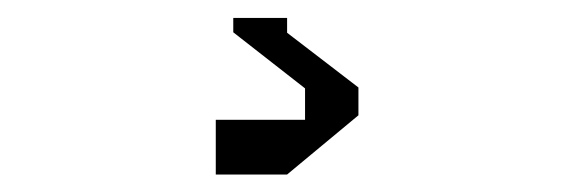

<svg xmlns="http://www.w3.org/2000/svg" viewBox="-20 -30 640 214"><path d="M220.5 103.5H320V68.5L240 6V-10H300V6.5L379.5 67.5V98.5L300 164.5H220.5Z"/></svg>

Font: Kode
Style: Regular
Weight: 400
Monospace: yes
Designer: Isa Ozler
Foundry: Kadena LLC
Version: Version 1.000;gftools[0.9.28]